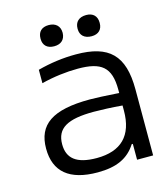

<svg xmlns="http://www.w3.org/2000/svg" viewBox="-103 -742 721 831"><g transform="rotate(-15 258.0 -326.5)"><path d="M273 -509C214 -509 157 -501 101 -486V-426C156 -440 214 -447 265 -447C369 -447 411 -416 411 -314V-299C349 -303 305 -305 281 -305C112 -305 43 -255 43 -148C43 -44 107 9 233 9C318 9 371 -16 406 -71H411V0H483V-296C483 -449 421 -509 273 -509ZM115 -148C115 -220 165 -249 284 -249C315 -249 365 -247 411 -243V-220C411 -108 354 -52 245 -52C153 -52 115 -86 115 -148ZM143 -613C143 -585 160 -567 192 -567C224 -567 241 -585 242 -613V-615C242 -644 223 -662 192 -662C160 -662 143 -644 143 -615ZM309 -613C309 -585 327 -567 360 -567C391 -567 408 -585 408 -613V-615C408 -644 391 -662 360 -662C327 -662 309 -644 309 -615Z"/></g></svg>

Font: LT Wave Text Light
Style: Regular
Weight: 300
Designer: Daniel Lyons
Version: Version 2.5 (Glyphs App)